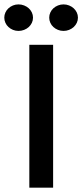

<svg xmlns="http://www.w3.org/2000/svg" viewBox="-59 -871 382 891"><path d="M77.1 -663.1H187.5V0H77.1ZM26.9 -727.5Q13.2 -727.5 1.2 -732.4Q-10.7 -737.3 -19.8 -745.6Q-28.8 -753.9 -33.9 -765.1Q-39.1 -776.4 -39.1 -789.1Q-39.1 -801.8 -33.9 -813Q-28.8 -824.2 -19.8 -832.5Q-10.7 -840.8 1.2 -845.7Q13.2 -850.6 26.9 -850.6Q40.5 -850.6 53 -845.7Q65.4 -840.8 74.5 -832.5Q83.5 -824.2 88.9 -813Q94.2 -801.8 94.2 -789.1Q94.2 -776.4 88.9 -765.1Q83.5 -753.9 74.5 -745.6Q65.4 -737.3 53 -732.4Q40.5 -727.5 26.9 -727.5ZM235.8 -727.5Q222.2 -727.5 210 -732.4Q197.8 -737.3 188.7 -745.6Q179.7 -753.9 174.6 -765.1Q169.4 -776.4 169.4 -789.1Q169.4 -801.8 174.6 -813Q179.7 -824.2 188.7 -832.5Q197.8 -840.8 210 -845.7Q222.2 -850.6 235.8 -850.6Q249.5 -850.6 261.7 -845.7Q273.9 -840.8 283 -832.5Q292 -824.2 297.4 -813Q302.7 -801.8 302.7 -789.1Q302.7 -776.4 297.4 -765.1Q292 -753.9 283 -745.6Q273.9 -737.3 261.7 -732.4Q249.5 -727.5 235.8 -727.5Z"/></svg>

Font: Basic
Style: Regular
Weight: 400
Designer: Magnus Gaarde
Foundry: Magnus Gaarde
Version: Version 1.003; ttfautohint (v1.1) -l 6 -r 16 -G 0 -x 16 -D l